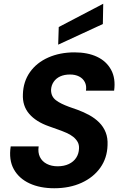

<svg xmlns="http://www.w3.org/2000/svg" viewBox="-20 -991 647 1023"><path d="M269 12Q193 12 137 -14Q81 -40 53.5 -89.5Q26 -139 37 -211H186Q181 -179 192.5 -155Q204 -131 229 -118Q254 -105 287 -105Q321 -105 346.5 -117Q372 -129 386 -150.5Q400 -172 401 -200Q402 -220 393.5 -235Q385 -250 370 -262Q355 -274 334.5 -283Q314 -292 290 -300.5Q266 -309 241 -318Q172 -342 135.5 -384.5Q99 -427 102 -489Q104 -556 139.5 -606.5Q175 -657 237 -684.5Q299 -712 377 -712Q447 -712 497 -688.5Q547 -665 572 -619Q597 -573 588 -508H438Q442 -534 432 -553.5Q422 -573 401.5 -583.5Q381 -594 353 -594Q323 -594 301 -584Q279 -574 266 -555Q253 -536 252 -512Q252 -494 258.5 -480.5Q265 -467 278 -457Q291 -447 308.5 -438.5Q326 -430 347.5 -422Q369 -414 393 -406Q426 -394 456 -377.5Q486 -361 508.5 -338.5Q531 -316 543 -286Q555 -256 553 -217Q551 -149 514.5 -97.5Q478 -46 414.5 -17Q351 12 269 12ZM290 -753 293 -847 530 -971 528 -863Z"/></svg>

Font: DM Sans 17pt ExtraBold
Style: Italic
Weight: 800
Italic angle: -10°
Version: Version 4.004;gftools[0.9.30]